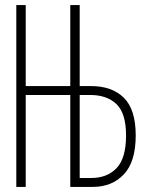

<svg xmlns="http://www.w3.org/2000/svg" viewBox="-20 -734 570 754"><path d="M44 0V-714H81V-396H256V-714H293V-396H337Q420 -396 466.5 -350Q513 -304 513 -202Q513 -99 466.5 -49.5Q420 0 344 0H256V-361H81V0ZM293 -35H338Q401 -35 438 -74Q475 -113 475 -202Q475 -289 437.5 -325Q400 -361 334 -361H293Z"/></svg>

Font: Noto Sans Mono Condensed ExtraLight
Style: Regular
Weight: 200
Width: 3
Designer: Monotype Design Team
Foundry: Monotype Imaging Inc.
Version: Version 2.014; ttfautohint (v1.8.4.7-5d5b)